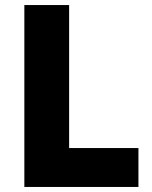

<svg xmlns="http://www.w3.org/2000/svg" viewBox="-20 -740 600 760"><path d="M76.4 0V-720H253.6V-154H528V0Z"/></svg>

Font: Kufam
Style: Regular
Weight: 400
Designer: Wael Morcos, Artur Schmal
Foundry: Original Type
Version: Version 1.301; ttfautohint (v1.8.3)